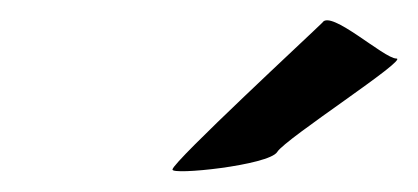

<svg xmlns="http://www.w3.org/2000/svg" viewBox="-20 -769 407 187"><path d="M148 -604C146 -598 242 -608 250 -621C258 -634 379 -712 366 -712C354 -712 302 -760 294 -747C284 -737 149 -612 148 -604Z"/></svg>

Font: Ampere
Style: SCSuExtIta
Weight: 400
Version: Version 1